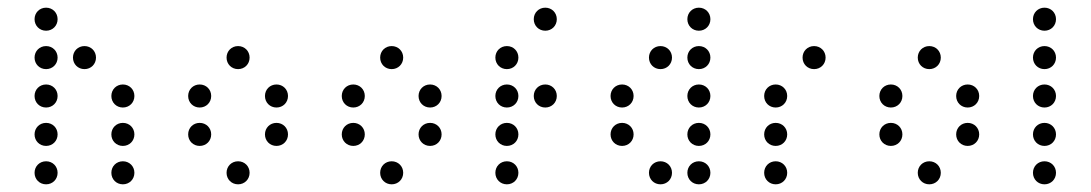

<svg xmlns="http://www.w3.org/2000/svg" viewBox="-20 -500 2840 500"><path d="M100 -420C117 -420 130 -433 130 -450C130 -467 117 -480 100 -480C83 -480 70 -467 70 -450C70 -433 83 -420 100 -420ZM100 -320C117 -320 130 -333 130 -350C130 -367 117 -380 100 -380C83 -380 70 -367 70 -350C70 -333 83 -320 100 -320ZM200 -320C217 -320 230 -333 230 -350C230 -367 217 -380 200 -380C183 -380 170 -367 170 -350C170 -333 183 -320 200 -320ZM100 -220C117 -220 130 -233 130 -250C130 -267 117 -280 100 -280C83 -280 70 -267 70 -250C70 -233 83 -220 100 -220ZM300 -220C317 -220 330 -233 330 -250C330 -267 317 -280 300 -280C283 -280 270 -267 270 -250C270 -233 283 -220 300 -220ZM100 -120C117 -120 130 -133 130 -150C130 -167 117 -180 100 -180C83 -180 70 -167 70 -150C70 -133 83 -120 100 -120ZM300 -120C317 -120 330 -133 330 -150C330 -167 317 -180 300 -180C283 -180 270 -167 270 -150C270 -133 283 -120 300 -120ZM100 -20C117 -20 130 -33 130 -50C130 -67 117 -80 100 -80C83 -80 70 -67 70 -50C70 -33 83 -20 100 -20ZM300 -20C317 -20 330 -33 330 -50C330 -67 317 -80 300 -80C283 -80 270 -67 270 -50C270 -33 283 -20 300 -20Z M600 -320C617 -320 630 -333 630 -350C630 -367 617 -380 600 -380C583 -380 570 -367 570 -350C570 -333 583 -320 600 -320ZM500 -220C517 -220 530 -233 530 -250C530 -267 517 -280 500 -280C483 -280 470 -267 470 -250C470 -233 483 -220 500 -220ZM700 -220C717 -220 730 -233 730 -250C730 -267 717 -280 700 -280C683 -280 670 -267 670 -250C670 -233 683 -220 700 -220ZM500 -120C517 -120 530 -133 530 -150C530 -167 517 -180 500 -180C483 -180 470 -167 470 -150C470 -133 483 -120 500 -120ZM700 -120C717 -120 730 -133 730 -150C730 -167 717 -180 700 -180C683 -180 670 -167 670 -150C670 -133 683 -120 700 -120ZM600 -20C617 -20 630 -33 630 -50C630 -67 617 -80 600 -80C583 -80 570 -67 570 -50C570 -33 583 -20 600 -20Z M1000 -320C1017 -320 1030 -333 1030 -350C1030 -367 1017 -380 1000 -380C983 -380 970 -367 970 -350C970 -333 983 -320 1000 -320ZM900 -220C917 -220 930 -233 930 -250C930 -267 917 -280 900 -280C883 -280 870 -267 870 -250C870 -233 883 -220 900 -220ZM1100 -220C1117 -220 1130 -233 1130 -250C1130 -267 1117 -280 1100 -280C1083 -280 1070 -267 1070 -250C1070 -233 1083 -220 1100 -220ZM900 -120C917 -120 930 -133 930 -150C930 -167 917 -180 900 -180C883 -180 870 -167 870 -150C870 -133 883 -120 900 -120ZM1100 -120C1117 -120 1130 -133 1130 -150C1130 -167 1117 -180 1100 -180C1083 -180 1070 -167 1070 -150C1070 -133 1083 -120 1100 -120ZM1000 -20C1017 -20 1030 -33 1030 -50C1030 -67 1017 -80 1000 -80C983 -80 970 -67 970 -50C970 -33 983 -20 1000 -20Z M1400 -420C1417 -420 1430 -433 1430 -450C1430 -467 1417 -480 1400 -480C1383 -480 1370 -467 1370 -450C1370 -433 1383 -420 1400 -420ZM1300 -320C1317 -320 1330 -333 1330 -350C1330 -367 1317 -380 1300 -380C1283 -380 1270 -367 1270 -350C1270 -333 1283 -320 1300 -320ZM1300 -220C1317 -220 1330 -233 1330 -250C1330 -267 1317 -280 1300 -280C1283 -280 1270 -267 1270 -250C1270 -233 1283 -220 1300 -220ZM1400 -220C1417 -220 1430 -233 1430 -250C1430 -267 1417 -280 1400 -280C1383 -280 1370 -267 1370 -250C1370 -233 1383 -220 1400 -220ZM1300 -120C1317 -120 1330 -133 1330 -150C1330 -167 1317 -180 1300 -180C1283 -180 1270 -167 1270 -150C1270 -133 1283 -120 1300 -120ZM1300 -20C1317 -20 1330 -33 1330 -50C1330 -67 1317 -80 1300 -80C1283 -80 1270 -67 1270 -50C1270 -33 1283 -20 1300 -20Z M1800 -420C1817 -420 1830 -433 1830 -450C1830 -467 1817 -480 1800 -480C1783 -480 1770 -467 1770 -450C1770 -433 1783 -420 1800 -420ZM1700 -320C1717 -320 1730 -333 1730 -350C1730 -367 1717 -380 1700 -380C1683 -380 1670 -367 1670 -350C1670 -333 1683 -320 1700 -320ZM1800 -320C1817 -320 1830 -333 1830 -350C1830 -367 1817 -380 1800 -380C1783 -380 1770 -367 1770 -350C1770 -333 1783 -320 1800 -320ZM1600 -220C1617 -220 1630 -233 1630 -250C1630 -267 1617 -280 1600 -280C1583 -280 1570 -267 1570 -250C1570 -233 1583 -220 1600 -220ZM1800 -220C1817 -220 1830 -233 1830 -250C1830 -267 1817 -280 1800 -280C1783 -280 1770 -267 1770 -250C1770 -233 1783 -220 1800 -220ZM1600 -120C1617 -120 1630 -133 1630 -150C1630 -167 1617 -180 1600 -180C1583 -180 1570 -167 1570 -150C1570 -133 1583 -120 1600 -120ZM1800 -120C1817 -120 1830 -133 1830 -150C1830 -167 1817 -180 1800 -180C1783 -180 1770 -167 1770 -150C1770 -133 1783 -120 1800 -120ZM1700 -20C1717 -20 1730 -33 1730 -50C1730 -67 1717 -80 1700 -80C1683 -80 1670 -67 1670 -50C1670 -33 1683 -20 1700 -20ZM1800 -20C1817 -20 1830 -33 1830 -50C1830 -67 1817 -80 1800 -80C1783 -80 1770 -67 1770 -50C1770 -33 1783 -20 1800 -20Z M2100 -320C2117 -320 2130 -333 2130 -350C2130 -367 2117 -380 2100 -380C2083 -380 2070 -367 2070 -350C2070 -333 2083 -320 2100 -320ZM2000 -220C2017 -220 2030 -233 2030 -250C2030 -267 2017 -280 2000 -280C1983 -280 1970 -267 1970 -250C1970 -233 1983 -220 2000 -220ZM2000 -120C2017 -120 2030 -133 2030 -150C2030 -167 2017 -180 2000 -180C1983 -180 1970 -167 1970 -150C1970 -133 1983 -120 2000 -120ZM2000 -20C2017 -20 2030 -33 2030 -50C2030 -67 2017 -80 2000 -80C1983 -80 1970 -67 1970 -50C1970 -33 1983 -20 2000 -20Z M2400 -320C2417 -320 2430 -333 2430 -350C2430 -367 2417 -380 2400 -380C2383 -380 2370 -367 2370 -350C2370 -333 2383 -320 2400 -320ZM2300 -220C2317 -220 2330 -233 2330 -250C2330 -267 2317 -280 2300 -280C2283 -280 2270 -267 2270 -250C2270 -233 2283 -220 2300 -220ZM2500 -220C2517 -220 2530 -233 2530 -250C2530 -267 2517 -280 2500 -280C2483 -280 2470 -267 2470 -250C2470 -233 2483 -220 2500 -220ZM2300 -120C2317 -120 2330 -133 2330 -150C2330 -167 2317 -180 2300 -180C2283 -180 2270 -167 2270 -150C2270 -133 2283 -120 2300 -120ZM2500 -120C2517 -120 2530 -133 2530 -150C2530 -167 2517 -180 2500 -180C2483 -180 2470 -167 2470 -150C2470 -133 2483 -120 2500 -120ZM2400 -20C2417 -20 2430 -33 2430 -50C2430 -67 2417 -80 2400 -80C2383 -80 2370 -67 2370 -50C2370 -33 2383 -20 2400 -20Z M2700 -420C2717 -420 2730 -433 2730 -450C2730 -467 2717 -480 2700 -480C2683 -480 2670 -467 2670 -450C2670 -433 2683 -420 2700 -420ZM2700 -320C2717 -320 2730 -333 2730 -350C2730 -367 2717 -380 2700 -380C2683 -380 2670 -367 2670 -350C2670 -333 2683 -320 2700 -320ZM2700 -220C2717 -220 2730 -233 2730 -250C2730 -267 2717 -280 2700 -280C2683 -280 2670 -267 2670 -250C2670 -233 2683 -220 2700 -220ZM2700 -120C2717 -120 2730 -133 2730 -150C2730 -167 2717 -180 2700 -180C2683 -180 2670 -167 2670 -150C2670 -133 2683 -120 2700 -120ZM2700 -20C2717 -20 2730 -33 2730 -50C2730 -67 2717 -80 2700 -80C2683 -80 2670 -67 2670 -50C2670 -33 2683 -20 2700 -20Z"/></svg>

Font: TINY 5x3 60
Style: Regular
Weight: 150
Designer: Jack Halten Fahnestock
Foundry: Velvetyne Type Foundry
Version: Version 1.002;hotconv 1.0.109;makeotfexe 2.5.65596